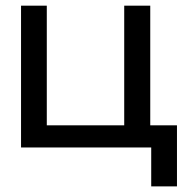

<svg xmlns="http://www.w3.org/2000/svg" viewBox="-20 -520 680 677"><path d="M54.2 -500H145V-78.1H418V-500H509.8V-78.1H604V137.2H513.2V0H54.2Z"/></svg>

Font: LT Wave Text
Style: Regular
Weight: 400
Designer: Daniel Lyons
Version: Version 2.5 (Glyphs App)